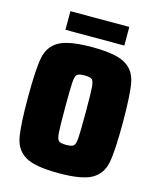

<svg xmlns="http://www.w3.org/2000/svg" viewBox="-126 -941 853 1036"><g transform="rotate(15 301.0 -422.5)"><path d="M36 -344Q36 -501 49 -567.5Q62 -634 116.5 -665Q171 -696 301 -696Q431 -696 485.5 -665Q540 -634 553 -567.5Q566 -501 566 -344Q566 -187 553 -120.5Q540 -54 485.5 -23Q431 8 301 8Q171 8 116.5 -23Q62 -54 49 -120.5Q36 -187 36 -344ZM358 -344Q358 -449 355.5 -484.5Q353 -520 342.5 -529Q332 -538 301 -538Q270 -538 259.5 -529Q249 -520 246.5 -485Q244 -450 244 -344Q244 -238 246.5 -203Q249 -168 259.5 -159Q270 -150 301 -150Q332 -150 342.5 -159Q353 -168 355.5 -203.5Q358 -239 358 -344ZM137 -749V-853H466V-749Z"/></g></svg>

Font: Saira Semi Condensed Black
Style: Regular
Weight: 900
Width: 4
Designer: Hector Gatti with collaboration of the Omnibus-Type team
Foundry: Omnibus-Type
Version: Version 1.001; ttfautohint (v1.8)